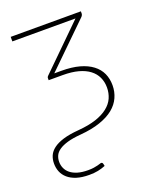

<svg xmlns="http://www.w3.org/2000/svg" viewBox="-129 -569 675 833"><g transform="rotate(-20 208.0 -153.0)"><path d="M346.5 -482Q346.5 -476.5 341 -470L146 -279.5H178.5Q226.5 -279.5 261.8 -269.8Q297 -260 320.2 -242.2Q343.5 -224.5 354.8 -199.8Q366 -175 366 -145Q366 -115 354.2 -88.8Q342.5 -62.5 317.8 -42.2Q293 -22 254.5 -8.8Q216 4.5 163 9Q125.5 12 100.8 19.2Q76 26.5 61.2 36.8Q46.5 47 40.5 60.2Q34.5 73.5 34.5 88.5Q34.5 104.5 40.8 118.5Q47 132.5 60 143Q73 153.5 93 159.5Q113 165.5 141 165.5Q156.5 165.5 167.2 163.8Q178 162 185.5 160.2Q193 158.5 197.2 156.8Q201.5 155 203.5 155Q205.5 155 207.8 156Q210 157 211.5 161.5L214 172.5Q196.5 179.5 179 183Q161.5 186.5 139 186.5Q105 186.5 80.8 178.8Q56.5 171 41 157.5Q25.5 144 18.2 126.2Q11 108.5 11 88Q11 68.5 18.2 51.8Q25.5 35 42.8 22Q60 9 88.5 0.2Q117 -8.5 160 -12Q208.5 -16 242.5 -27.2Q276.5 -38.5 298.2 -55.8Q320 -73 330 -95.5Q340 -118 340 -144Q340 -170 330 -191.5Q320 -213 300 -228.2Q280 -243.5 249.5 -251.8Q219 -260 178 -260H113V-268.5Q113 -272.5 114.2 -274.8Q115.5 -277 117.5 -279L314 -472H22.5V-493H346.5Z"/></g></svg>

Font: Lato ExtraLight
Style: Regular
Weight: 275
Designer: Lukasz Dziedzic with Adam Twardoch and Botio Nikoltchev
Foundry: tyPoland Lukasz Dziedzic
Version: Version 2.015; 2015-08-06; http://www.latofonts.com/